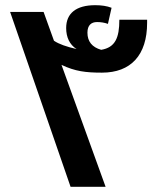

<svg xmlns="http://www.w3.org/2000/svg" viewBox="-20 -720 612 740"><path d="M19 -674 252 0H387L217 -470C270 -445 310 -440 373 -440C484 -440 547 -507 547 -632V-644H440C440 -574 424 -537 370 -528C335 -538 317 -560 317 -594C317 -623 332 -635 354 -635C368 -635 382 -633 396 -628L410 -690C392 -697 371 -700 347 -700C274 -700 235 -669 235 -612C235 -577 248 -548 275 -531C236 -540 207 -550 188 -563L148 -674Z"/></svg>

Font: Noto Kufi Arabic SemiBold
Style: Regular
Weight: 600
Designer: Monotype Design Team, David Williams, Khaled Hosny
Foundry: Google LLC
Version: Version 2.109